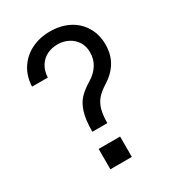

<svg xmlns="http://www.w3.org/2000/svg" viewBox="-178 -842 862 946"><g transform="rotate(-30 253.5 -368.5)"><path d="M186.1 -208.8Q186.4 -273.8 199.4 -314.5Q212.4 -355.1 235.6 -379.4Q258.9 -403.8 298.3 -427.6Q332 -447.8 352.1 -478.7Q372.2 -509.6 372.2 -549.7Q372.2 -583.8 356.2 -609.4Q340.2 -634.9 312.5 -649.1Q284.8 -663.4 251.4 -663.4Q220.5 -663.4 193.7 -650.9Q166.9 -638.5 149.3 -611.9Q131.7 -585.2 129.3 -545.5H39.8Q42.3 -604.4 70.8 -647.7Q99.4 -691.1 146.5 -714.1Q193.5 -737.2 251.4 -737.2Q312.9 -737.2 359.6 -712.7Q406.2 -688.2 431.8 -644.4Q457.4 -600.5 457.4 -545.5Q457.4 -488.3 431.8 -446Q406.2 -403.8 358 -374.3Q325.6 -354 307.4 -332.9Q289.1 -311.8 280.5 -282.5Q272 -253.2 271.3 -208.8V-204.5H186.1ZM170.5 0V-115.8H292.6V0Z"/></g></svg>

Font: Riot Sans
Style: Regular
Weight: 400
Designer: Rasmus Andersson
Foundry: rsms
Version: Version 3.005